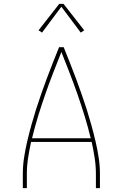

<svg xmlns="http://www.w3.org/2000/svg" viewBox="-20 -981 640 1001"><path d="M99 0V-74Q99 -117 105.5 -159.5Q112 -202 122 -244.5Q132 -287 143.5 -328.5Q155 -370 168 -411Q181 -452 195.5 -493Q210 -534 225 -574.5Q240 -615 256 -655Q272 -695 288 -735H312Q328 -695 344 -655Q360 -615 375 -574.5Q390 -534 404.5 -493Q419 -452 432 -411Q445 -370 456.5 -328.5Q468 -287 478 -244.5Q488 -202 494.5 -159.5Q501 -117 501 -74V0H480V-74Q480 -116 473.5 -158Q467 -200 458 -241H142Q133 -200 126.5 -158Q120 -116 120 -74V0ZM147 -260H453Q439 -318 421.5 -375Q404 -432 384.5 -488Q365 -544 343.5 -599.5Q322 -655 300 -710Q278 -655 256.5 -599.5Q235 -544 215.5 -488Q196 -432 178.5 -375Q161 -318 147 -260ZM199 -811 181 -823 289 -961H311L419 -823L401 -811L300 -946Z"/></svg>

Font: Zed Sans Thin Extended
Style: Regular
Weight: 100
Width: 7
Designer: Belleve Invis
Foundry: Belleve Invis
Version: Version 1.0.0; ttfautohint (v1.8.4)